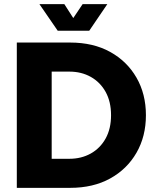

<svg xmlns="http://www.w3.org/2000/svg" viewBox="-20 -905 751 925"><path d="M61 0V-700H318Q429 -700 510.5 -655Q592 -610 637.5 -531Q683 -452 683 -350Q683 -248 637.5 -169Q592 -90 510.5 -45Q429 0 318 0ZM229 -140H314Q372 -140 417.5 -165.5Q463 -191 489 -238Q515 -285 515 -350Q515 -415 489 -462Q463 -509 417.5 -534.5Q372 -560 314 -560H229ZM258 -757 170 -885H290L333 -818L378 -885H497L410 -757Z"/></svg>

Font: MuseoModerno Thin
Style: Bold
Weight: 700
Version: Version 1.003